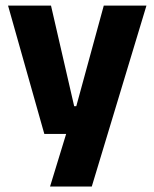

<svg xmlns="http://www.w3.org/2000/svg" viewBox="-20 -512 566 704"><path d="M252 -122.5H332L250 -87L360.5 -491.5H517L316.5 172H163.5L240 -78L312 -21H142.5L9.5 -491.5H167Z"/></svg>

Font: Anek Kannada
Style: Bold
Weight: 700
Version: Version 1.003